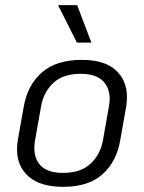

<svg xmlns="http://www.w3.org/2000/svg" viewBox="-20 -713 558 744"><path d="M46 -134Q46 -152 49 -170L72 -300Q87 -384 142.5 -432.5Q198 -481 297 -481Q384 -481 428 -441.5Q472 -402 472 -337Q472 -320 469 -300L446 -170Q432 -87 377.5 -38Q323 11 225 11Q137 11 91.5 -28.5Q46 -68 46 -134ZM379 -170 402 -300Q405 -315 405 -330Q405 -374 377.5 -400.5Q350 -427 292 -427Q225 -427 187 -392Q149 -357 139 -300L116 -170Q113 -155 113 -140Q113 -95 140 -69Q167 -43 225 -43Q292 -43 330.5 -78.5Q369 -114 379 -170ZM205 -693H279L334 -548H278Z"/></svg>

Font: KoHo
Style: Italic
Weight: 400
Italic angle: -10°
Designer: Cadson Demak & Katatrad Team
Foundry: Cadson Demak Co.,Ltd.
Version: Version 1.000